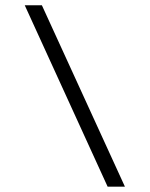

<svg xmlns="http://www.w3.org/2000/svg" viewBox="-20 -696 558 716"><path d="M136.2 -676.3 445.8 0H381.3L72.3 -676.3Z"/></svg>

Font: Estedad-FD Regular
Style: FD-Regular
Weight: 400
Designer: Amin Abedi
Version: Version 7.3